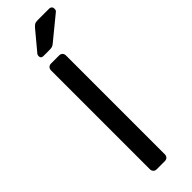

<svg xmlns="http://www.w3.org/2000/svg" viewBox="-298 -893 899 899"><g transform="rotate(-45 151.5 -444.0)"><path d="M110 0Q99 0 93 -6.5Q87 -13 87 -23V-677Q87 -687 93 -693.5Q99 -700 110 -700H163Q174 -700 180 -693.5Q186 -687 186 -677V-23Q186 -13 180 -6.5Q174 0 163 0ZM109 -750Q93 -750 93 -766Q93 -774 98 -779L173 -869Q182 -880 189 -884Q196 -888 210 -888H284Q303 -888 303 -868Q303 -861 298 -856L182 -761Q174 -754 167 -752Q160 -750 149 -750Z"/></g></svg>

Font: Rubik Light
Style: Regular
Weight: 400
Version: Version 2.101